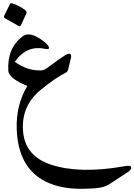

<svg xmlns="http://www.w3.org/2000/svg" viewBox="-20 -689 836 1194"><path d="M295.9 334.5Q473.1 393.6 749 345.7Q792.5 337.4 795.4 349.1Q799.3 365.2 775.4 380.9L658.2 457.5Q627 478 565.4 482.4Q437 491.7 349.6 470.7Q94.7 409.2 84 115.2Q78.6 -35.2 149.9 -154.3Q34.7 -202.1 31.7 -248.5Q23.4 -388.2 119.6 -462.4Q155.3 -489.7 212.9 -457.5Q254.4 -434.6 276.4 -408.7Q286.1 -397 284.7 -388.7Q283.2 -380.4 257.3 -385.7Q144.5 -408.7 71.8 -304.2Q154.3 -246.1 241.2 -251.5Q253.9 -252.4 278.3 -270Q353.5 -326.2 382.3 -343.8Q425.3 -370.6 422.4 -334L404.3 -257.8Q400.4 -242.7 389.2 -237.3Q322.8 -203.6 233.4 -130.4Q110.4 -29.8 123.5 127.9Q136.2 281.2 295.9 334.5ZM41.5 -663.1Q45.9 -671.4 57.6 -668Q101.1 -653.3 138.2 -625Q147.9 -616.7 144.5 -606.9L109.9 -531.2Q104 -521 92.3 -529.1Q80.6 -537.1 12.2 -574.2Q1 -580.6 5.9 -590.8Z"/></svg>

Font: Amiri
Style: Bold Slanted
Weight: 700
Italic angle: 9°
Designer: Khaled Hosny
Version: Version 000.107